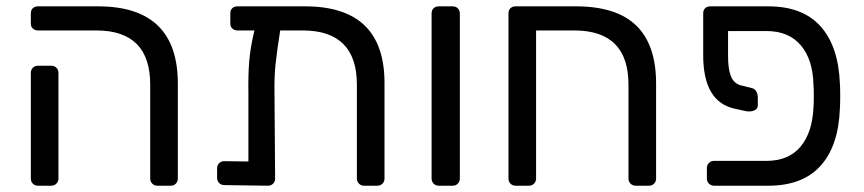

<svg xmlns="http://www.w3.org/2000/svg" viewBox="-20 -591 2748 611"><path d="M78.1 -22.9V-358.9Q78.1 -368.7 84.5 -375.2Q90.8 -381.8 101.1 -381.8H143.1Q152.8 -381.8 159.4 -375.5Q166 -369.1 166 -358.9V-22.9Q166 -13.2 159.4 -6.6Q152.8 0 143.1 0H101.1Q90.8 0 84.5 -6.6Q78.1 -13.2 78.1 -22.9ZM78.1 -516.1V-547.9Q78.1 -559.1 84.5 -564.9Q90.8 -570.8 101.1 -570.8H292Q545.9 -570.8 545.9 -325.2V-22.9Q545.9 -13.2 539.6 -6.6Q533.2 0 522.9 0H481Q471.2 0 464.6 -6.6Q458 -13.2 458 -22.9V-321.8Q458 -493.7 287.1 -494.1H101.1Q91.3 -494.1 84.7 -500Q78.1 -505.9 78.1 -516.1Z M670.9 -24.9V-55.2Q670.9 -64.9 677.2 -71.5Q683.6 -78.1 693.8 -78.1L770.5 -77.1V-291Q769.5 -354 773.2 -397.5Q776.9 -440.9 789.6 -494.1H735.8Q726.1 -494.1 719.5 -500Q712.9 -505.9 712.9 -516.1V-547.9Q712.9 -559.1 719.2 -564.9Q725.6 -570.8 735.8 -570.8H949.7Q1203.6 -571.3 1203.6 -327.1V-22.9Q1203.6 -13.2 1197.3 -6.6Q1190.9 0 1180.7 0H1138.7Q1128.9 0 1122.3 -6.6Q1115.7 -13.2 1115.7 -22.9V-321.8Q1115.7 -493.7 943.8 -494.1H871.6Q861.8 -431.2 857.2 -389.6Q852.5 -348.1 853.5 -294.9L855.5 -22.9Q855.5 -13.2 849.1 -6.6Q842.8 0 832.5 0L693.8 -2Q684.1 -2 677.5 -8.5Q670.9 -15.1 670.9 -24.9Z M1353.5 -22.9V-547.9Q1353.5 -559.1 1359.9 -564.9Q1366.2 -570.8 1376.5 -570.8H1420.4Q1430.2 -570.8 1436.8 -564.5Q1443.4 -558.1 1443.4 -547.9V-22.9Q1443.4 -13.2 1436.8 -6.6Q1430.2 0 1420.4 0H1376.5Q1366.2 0 1359.9 -6.6Q1353.5 -13.2 1353.5 -22.9Z M1598.1 -22.9V-547.9Q1598.1 -559.1 1604.5 -564.9Q1610.8 -570.8 1621.1 -570.8H1813Q1941.9 -570.8 2004.9 -509.5Q2067.9 -448.2 2067.9 -325.2V-22.9Q2067.9 -13.2 2061.5 -6.6Q2055.2 0 2044.9 0H2002.9Q1993.2 0 1986.6 -6.6Q1980 -13.2 1980 -22.9V-321.8Q1980 -493.7 1808.1 -494.1H1686V-22.9Q1686 -13.2 1679.4 -6.6Q1672.9 0 1663.1 0H1621.1Q1610.8 0 1604.5 -6.6Q1598.1 -13.2 1598.1 -22.9Z M2217.8 -415V-547.9Q2217.8 -559.1 2224.1 -564.9Q2230.5 -570.8 2240.7 -570.8H2424.8Q2534.7 -570.8 2591.6 -506.8Q2648.4 -442.9 2652.8 -324.2Q2653.8 -314.5 2653.8 -286.1Q2653.8 -257.3 2652.8 -247.1Q2648.9 -127.9 2591.8 -64Q2534.7 0 2424.8 0H2252.4Q2242.7 0 2236.1 -6.6Q2229.5 -13.2 2229.5 -22.9V-56.2Q2229.5 -65.9 2236.1 -72.5Q2242.7 -79.1 2252.4 -79.1H2419.4Q2489.3 -79.1 2527.3 -124Q2565.4 -168.9 2568.8 -251Q2569.8 -260.7 2569.8 -286.1Q2569.8 -310.1 2568.8 -319.8Q2566.9 -401.9 2528.3 -447Q2489.7 -492.2 2419.4 -492.2H2296.9V-412.1Q2296.9 -372.1 2305.7 -349.1Q2314.5 -326.2 2336.4 -319.8L2374.5 -310.1Q2382.3 -308.1 2387 -299.6Q2391.6 -291 2391.6 -278.8V-255.9Q2391.6 -244.6 2380.6 -239.7Q2369.6 -234.9 2356.4 -236.8L2317.9 -245.1Q2217.8 -267.1 2217.8 -415Z"/></svg>

Font: Rubik AZ
Style: Regular
Weight: 400
Designer: Hubert and Fischer
Foundry: Hubert & Fischer
Version: Version 2.000